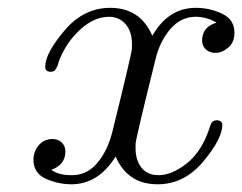

<svg xmlns="http://www.w3.org/2000/svg" viewBox="-20 -462 622 493"><path d="M65.9 -51.8Q65.9 -72.8 79.3 -88.9Q92.8 -105 115.2 -105Q129.4 -105 138.7 -95.9Q147.9 -86.9 147.9 -73.2Q147.9 -39.1 111.8 -25.9Q130.9 -11.7 165 -12.2Q203.1 -12.2 229.5 -43.2Q255.9 -74.2 268.1 -122.1Q317.9 -323.2 318.8 -337.9Q318.8 -342.8 318.8 -350.1Q318.8 -380.9 302.5 -399.9Q286.1 -418.9 259.8 -418.9Q221.7 -418.9 185.8 -386Q149.9 -353 131.8 -306.2Q130.9 -304.2 129.4 -298.6Q127.9 -293 126.5 -290.5Q125 -288.1 123 -284.4Q121.1 -280.8 118.2 -279.3Q115.2 -277.8 109.9 -277.8Q95.7 -277.8 96.2 -291Q96.2 -325.2 145.5 -383.5Q194.8 -441.9 263.2 -441.9Q340.3 -441.9 371.1 -370.1Q412.1 -441.9 482.9 -441.9Q518.1 -441.9 550 -427Q582 -412.1 582 -377.9Q582 -353 565.9 -339.6Q549.8 -326.2 533.2 -326.2Q518.1 -326.2 508.5 -335.2Q499 -344.2 499 -357.9Q499 -393.1 536.1 -403.8Q511.2 -418.9 481.9 -418.9Q444.8 -418.9 417.5 -387.5Q390.1 -356 378.9 -308.1Q329.1 -107.9 328.1 -92.8Q328.1 -88.9 328.1 -81.1Q328.1 -50.3 343.5 -31.2Q358.9 -12.2 387.2 -12.2Q420.4 -12.2 457.8 -41Q495.1 -69.8 515.1 -125Q516.1 -127.9 518.1 -134Q520 -140.1 522 -144.5Q523.9 -148.9 527.8 -150.9Q534.7 -154.8 542.7 -152.3Q550.8 -149.9 550.8 -141.1Q550.8 -106 502 -47.4Q453.1 11.2 384.8 11.2Q307.6 11.2 276.9 -60.1Q232.9 10.7 164.1 11.2Q128.9 11.2 97.4 -3.2Q65.9 -17.6 65.9 -51.8Z"/></svg>

Font: CMU Classical Serif
Style: Italic
Weight: 500
Italic angle: -14.04°
Version: Version 0.7.0